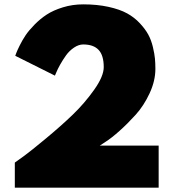

<svg xmlns="http://www.w3.org/2000/svg" viewBox="-20 -861 796 881"><path d="M50 -605Q52 -610 55 -618.5Q58 -627 70 -651.5Q82 -676 97 -698.5Q112 -721 138.5 -748Q165 -775 195 -794.5Q225 -814 269 -827.5Q313 -841 362 -841Q426 -841 478 -829.5Q530 -818 563.5 -799.5Q597 -781 622 -754Q647 -727 660.5 -702Q674 -677 681.5 -645.5Q689 -614 691 -592Q693 -570 693 -545Q693 -490 666.5 -433Q640 -376 603 -335Q566 -294 528.5 -260.5Q491 -227 464 -210L438 -193H708V0H48V-115Q65 -127 92.5 -147Q120 -167 190 -225Q260 -283 314 -335Q368 -387 412 -449Q456 -511 456 -553Q456 -607 432.5 -632Q409 -657 362 -657Q341 -657 319.5 -642.5Q298 -628 283 -607Q268 -586 256 -564.5Q244 -543 238 -528L232 -514Z"/></svg>

Font: Spartan MB
Style: Regular
Weight: 900
Designer: Matt Bailey
Foundry: Matt Bailey
Version: Version 001.001